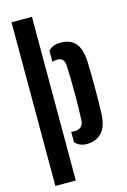

<svg xmlns="http://www.w3.org/2000/svg" viewBox="-146 -867 749 1133"><g transform="rotate(-15 228.5 -300.0)"><path d="M45.1 200V-800H169.9V200ZM218 -85.3Q222.4 -84 227.4 -83.4Q232.5 -82.7 238 -82.7Q262.6 -82.7 277.5 -95.2Q292.4 -107.7 293.7 -134.4Q295.5 -171.5 296.5 -213.9Q297.4 -256.3 297.3 -300.6Q297.3 -344.9 296.3 -387.2Q295.4 -429.5 293.7 -465.6Q292.4 -492.5 281.5 -504.9Q270.6 -517.3 246.1 -517.3Q232.1 -517.3 218 -512.4V-580.6Q231.3 -594.4 249.2 -601.8Q267.1 -609.1 294.5 -609.1Q352.5 -609.1 383.6 -573.6Q414.7 -538.1 418.5 -455.2Q419.5 -428.5 420.1 -387.8Q420.8 -347.2 420.8 -302Q420.8 -256.8 420.1 -215.2Q419.5 -173.6 418.5 -144.9Q414.7 -62.6 380.4 -26.7Q346 9.1 288 9.1Q246.8 9.1 218 -20.3Z"/></g></svg>

Font: Big Shoulders Stencil Display SC Thin
Style: Regular
Weight: 100
Designer: Patric King
Foundry: XO Type Co
Version: Version 2.001